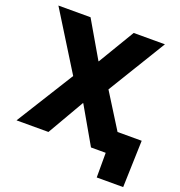

<svg xmlns="http://www.w3.org/2000/svg" viewBox="-154 -857 1070 1143"><g transform="rotate(20 381.0 -286.0)"><path d="M224.6 -727.5 358.4 -497.6H360.4L498 -727.5H695.8L471.7 -360.4L697.3 0H492.2L358.9 -231.9H356.9L222.7 0H20.5L247.1 -363.3L21 -727.5ZM585.4 156.2V0H540.5V-140.6H762.2L752.9 156.2Z"/></g></svg>

Font: Inter Display Extra Bold
Style: Regular
Weight: 800
Designer: Rasmus Andersson
Foundry: rsms
Version: Version 4.000;git-4fc901f